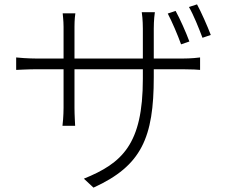

<svg xmlns="http://www.w3.org/2000/svg" viewBox="-20 -804 1040 879"><path d="M847 -614C832 -655 803 -720 784 -754L748 -742C767 -706 794 -643 809 -601ZM684 -536V-673C684 -711 688 -744 689 -748H629C630 -744 634 -711 634 -673V-536H321V-682C321 -713 324 -739 325 -743H267C267 -739 271 -710 271 -681V-536H149C111 -536 57 -540 54 -541V-484C58 -484 109 -487 149 -487H271V-310C271 -276 267 -232 266 -228H324C324 -232 321 -278 321 -310V-487H634V-443C634 -143 539 -57 364 14L408 55C628 -45 684 -174 684 -451V-487H815C855 -487 892 -485 896 -484V-541C890 -540 855 -536 815 -536ZM845 -772C866 -736 890 -676 907 -631L945 -644C929 -686 901 -749 882 -784Z"/></svg>

Font: Noto Sans CJK KR Light
Style: Regular
Weight: 300
Designer: Ryoko NISHIZUKA (kana & ideographs); Paul D. Hunt (Latin, Greek & Cyrillic); Wenlong ZHANG (bopomofo); Sandoll Communica
Foundry: Adobe Systems Incorporated
Version: Version 1.004;PS 1.004;hotconv 1.0.82;makeotf.lib2.5.63406